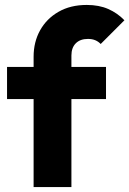

<svg xmlns="http://www.w3.org/2000/svg" viewBox="-20 -757 524 777"><path d="M116 0V-527.5Q116 -587 142.2 -634.2Q168.5 -681.5 216.8 -709.2Q265 -737 331 -737Q381 -737 418.2 -720.5Q455.5 -704 483.5 -675L387.5 -579Q378 -589 365.5 -594.2Q353 -599.5 336 -599.5Q304.5 -599.5 286.8 -581.8Q269 -564 269 -532.5V0ZM8.5 -356V-486H409V-356Z"/></svg>

Font: Outfit Thin
Style: Regular
Weight: 100
Designer: Rodrigo Fuenzalida
Foundry: fragTYPE
Version: Version 1.000